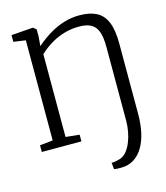

<svg xmlns="http://www.w3.org/2000/svg" viewBox="-138 -858 1023 1182"><g transform="rotate(-15 374.0 -266.5)"><path d="M441 216 437 175Q444.5 176.5 460.2 173.8Q476 171 494 165.5Q516.5 158 534.5 136.2Q552.5 114.5 565 83.5Q577.5 52.5 584 17.5Q590.5 -17.5 590.5 -51.5V-523Q590.5 -583.5 577.5 -619.2Q564.5 -655 535.5 -670.8Q506.5 -686.5 459 -686.5Q409.5 -686.5 363.8 -673Q318 -659.5 277.8 -635.2Q237.5 -611 204 -579V-51.5L291.5 -42.5V0H39V-42.5L122 -51.5V-689.5L45 -700.5V-743L177 -753H185L204 -737V-692.5L199 -632Q243.5 -670.5 289 -697.5Q334.5 -724.5 382 -738.8Q429.5 -753 479 -753Q543 -753 586 -731.8Q629 -710.5 650.8 -660Q672.5 -609.5 672.5 -522V-70Q672.5 -11 661.5 41.5Q650.5 94 627.5 134Q604.5 174 569.2 197Q534 220 484.5 220Q473.5 220 459.5 219.5Q445.5 219 441 216Z"/></g></svg>

Font: Merriweather 20pt Light
Style: Regular
Weight: 300
Version: Version 2.100